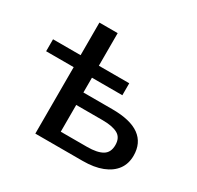

<svg xmlns="http://www.w3.org/2000/svg" viewBox="-151 -881 1084 1056"><g transform="rotate(30 391.0 -352.5)"><path d="M193 0V-422H18V-498H193V-705H309V-498H502V-422H309V-328H492Q608 -328 665 -286.5Q722 -245 722 -165Q722 -113 695 -76.5Q668 -40 617 -20Q566 0 493 0ZM309 -79H476Q540 -79 573 -98.5Q606 -118 606 -165Q606 -212 573 -230.5Q540 -249 476 -249H309Z"/></g></svg>

Font: Nunito Sans 7pt SemiExpanded SemiBold
Style: Regular
Weight: 600
Width: 6
Designer: Vernon Adams
Foundry: Vernon Adams
Version: Version 3.101;gftools[0.9.27]